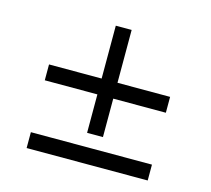

<svg xmlns="http://www.w3.org/2000/svg" viewBox="-86 -670 848 772"><g transform="rotate(15 337.5 -284.0)"><path d="M590 -282H371V-122H305V-282H86V-348H305V-568H371V-348H590ZM590 0H86V-66H590Z"/></g></svg>

Font: STIX
Style: Italic
Weight: 400
Italic angle: -16.33°
Designer: MicroPress Inc., with final additions and corrections provided by Coen Hoffman, Elsevier (retired)
Version: Version 1.1.1